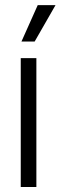

<svg xmlns="http://www.w3.org/2000/svg" viewBox="-20 -748 242 768"><path d="M63 0V-515.6H125.5V0ZM65.9 -582 130.9 -727.5H202.1L118.7 -582Z"/></svg>

Font: Inter Display Light
Style: Regular
Weight: 300
Designer: Rasmus Andersson
Foundry: rsms
Version: Version 4.000;git-a52131595